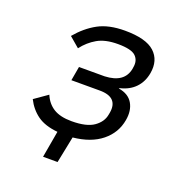

<svg xmlns="http://www.w3.org/2000/svg" viewBox="-126 -660 852 908"><g transform="rotate(20 300.0 -206.5)"><path d="M213 6Q149 0 111 -27.2Q73 -54.5 50.5 -99.5L117 -146Q133.5 -106 167.2 -85Q201 -64 258 -64Q333.5 -64 370 -89.8Q406.5 -115.5 413 -153.5L415 -164Q422 -204 402 -225Q382 -246 334 -246H191.5L204 -317H333Q431.5 -321 445 -396.5L446 -404Q452.5 -439 430.5 -460.5Q408.5 -482 340.5 -482Q277 -482 237.5 -459.2Q198 -436.5 169 -398.5L118 -442Q162.5 -495 215.8 -524Q269 -553 350 -553Q456.5 -553 500 -513Q543.5 -473 531.5 -405Q523.5 -360 495 -330Q466.5 -300 419.5 -289L415.5 -286Q466 -278 486.8 -242.5Q507.5 -207 498.5 -157Q487 -90 433 -46.2Q379 -2.5 289.5 6.5L262.5 140H189.5Z"/></g></svg>

Font: JuliaMono SemiBold
Style: Italic
Weight: 600
Italic angle: -9°
Monospace: yes
Designer: cormullion
Foundry: corm
Version: Version 0.056; ttfautohint (v1.8.4)